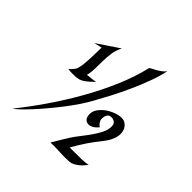

<svg xmlns="http://www.w3.org/2000/svg" viewBox="-161 -766 824 824"><g transform="rotate(45 250.5 -354.0)"><path d="M208 -397Q192.9 -382.3 182.6 -373.8Q172.4 -365.2 164.3 -360.6Q156.2 -356 149.4 -354Q142.6 -352.1 134.8 -351.1Q125.5 -350.6 116.7 -350.6Q108.9 -350.6 100.3 -350.8Q91.8 -351.1 85 -352.1Q92.3 -358.4 98.1 -365.2Q103.5 -371.1 107.7 -378.2Q111.8 -385.3 112.8 -393.1Q114.7 -398.4 116.7 -414.1Q118.2 -427.2 119.4 -451.7Q120.6 -476.1 121.1 -518.1L85 -509.8L185.1 -577.1Q172.9 -553.7 169.4 -530.3Q166 -506.8 165.5 -483.4Q165 -460 164.8 -437Q164.6 -414.1 159.2 -391.1Q165.5 -392.1 173.8 -392.8Q182.1 -393.6 189.9 -394.5Q198.7 -395.5 208 -397ZM392.1 -646Q384.8 -610.4 369.6 -568.8Q354.5 -527.3 335.4 -485.1Q316.4 -442.9 295.7 -403.1Q274.9 -363.3 256.8 -331.1Q244.1 -308.1 225.8 -280.8Q207.5 -253.4 186 -225.8Q164.6 -198.2 142.1 -171.4Q119.6 -144.5 99.1 -122.3Q78.6 -100.1 61.8 -84.2Q44.9 -68.4 35.2 -62Q81.1 -119.1 126.7 -185.5Q172.4 -252 211.9 -322Q251.5 -392.1 281.7 -463.1Q312 -534.2 327.1 -600.1Q330.6 -603.5 338.6 -607.4Q346.7 -611.3 356.2 -616.7Q365.7 -622.1 375.2 -629.2Q384.8 -636.2 392.1 -646ZM437 -124Q433.1 -117.2 425.8 -108.6Q418.5 -100.1 408.9 -92.5Q399.4 -85 389.2 -79.8Q378.9 -74.7 369.1 -74.2Q339.8 -72.3 311.3 -74.2Q282.7 -76.2 253.9 -75.2Q269.5 -102.1 280.3 -119.6Q291 -137.2 297.9 -147.9Q306.2 -160.6 311 -167Q327.6 -188.5 342.3 -208Q356.9 -227.5 367.9 -245.1Q378.9 -262.7 385 -278.3Q391.1 -293.9 391.1 -308.1Q391.1 -323.7 382.8 -330.3Q374.5 -336.9 360.8 -336.9Q353.5 -336.9 348.9 -333.5Q344.2 -330.1 341.6 -325Q338.9 -319.8 337.9 -313.2Q336.9 -306.6 336.9 -300.8Q336.9 -297.4 338.9 -292.7Q340.8 -288.1 343.8 -283.7Q346.7 -279.3 350.3 -275.9Q354 -272.5 357.9 -272Q347.7 -258.3 336.2 -251.7Q324.7 -245.1 314 -245.1Q301.8 -245.1 293.9 -253.9Q286.1 -262.7 286.1 -280.8Q286.1 -298.3 297.6 -314Q309.1 -329.6 325.9 -341.3Q342.8 -353 361.6 -359.6Q380.4 -366.2 395 -366.2Q406.2 -366.2 414.8 -361.6Q423.3 -356.9 429.2 -349.6Q435.1 -342.3 438 -333Q440.9 -323.7 440.9 -314Q440.9 -296.9 433.1 -278.6Q425.3 -260.3 411.1 -242.2Q386.2 -211.4 366.5 -182.4Q346.7 -153.3 327.1 -118.2Q373 -118.2 400.4 -118.9Q427.7 -119.6 437 -124Z"/></g></svg>

Font: Quintessential
Style: Regular
Weight: 400
Designer: Astigmatic (AOETI)
Foundry: Astigmatic (AOETI)
Version: Version 1.000